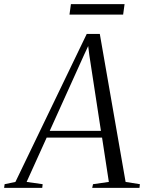

<svg xmlns="http://www.w3.org/2000/svg" viewBox="-81 -914 716 934"><path d="M-61 0 -58.5 -18 -6 -29 341 -749H404.5L530 -29L599.5 -18L597.5 0H367.5L371.5 -18L448.5 -29L415.5 -244.5H146L48.5 -29L126.5 -18L124.5 0ZM161 -277.5H410L353.5 -646L348 -690L327.5 -646ZM264 -894H525L518 -843H257Z"/></svg>

Font: Merriweather 144pt Light
Style: Italic
Weight: 300
Italic angle: -7.8°
Version: Version 2.101